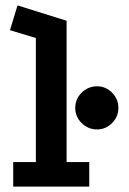

<svg xmlns="http://www.w3.org/2000/svg" viewBox="-20 -692 479 712"><path d="M29 0V-91H113V-551L17 -580L45 -672L227 -615V-91H311V0ZM340 -372Q372 -372 395.5 -348.5Q419 -325 419 -292Q419 -259 395.5 -235.5Q372 -212 340 -212Q307 -212 283 -235.5Q259 -259 259 -292Q259 -325 283 -348.5Q307 -372 340 -372Z"/></svg>

Font: Podkova
Style: Bold
Weight: 700
Designer: Ilya Yudin
Foundry: Cyreal (www.cyreal.org)
Version: Version 2.102; ttfautohint (v1.8.1.43-b0c9)